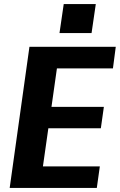

<svg xmlns="http://www.w3.org/2000/svg" viewBox="-20 -932 594 952"><path d="M159 -107H475L460 0H28L126 -700H554L540 -593H228L274 -676L227 -344L201 -402H495L480 -296H186L228 -354L181 -24ZM455 -912 434 -768H275L296 -912Z"/></svg>

Font: Pathway Extreme SemiCondensed
Style: Bold Italic
Weight: 700
Width: 4
Italic angle: -8°
Version: Version 1.001;gftools[0.9.26]